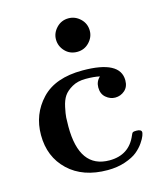

<svg xmlns="http://www.w3.org/2000/svg" viewBox="-106 -773 724 857"><g transform="rotate(-15 255.5 -344.0)"><path d="M213 -617Q213 -647 235.5 -670.5Q258 -694 291 -694Q322 -694 345.5 -671.5Q369 -649 369 -616Q369 -586 346.5 -562.5Q324 -539 291 -539Q257 -539 235 -562.5Q213 -586 213 -617ZM38 -222Q38 -318 101.5 -385.5Q165 -453 291 -453Q465 -453 465 -361Q465 -331 446 -314.5Q427 -298 402 -298Q379 -298 359.5 -314.5Q340 -331 340 -361Q340 -389 360 -407Q334 -413 295 -413Q258 -413 232 -398Q206 -383 193.5 -364.5Q181 -346 174.5 -315.5Q168 -285 167 -268.5Q166 -252 166 -227Q166 -34 305 -34Q396 -34 430 -116Q434 -126 437.5 -128.5Q441 -131 454 -131Q478 -131 478 -117Q478 -113 474 -101.5Q470 -90 457 -71Q444 -52 424 -35.5Q404 -19 367.5 -6.5Q331 6 286 6Q172 6 105 -57.5Q38 -121 38 -222Z"/></g></svg>

Font: CMU Serif
Style: Bold
Weight: 700
Version: Version 0.7.0